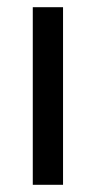

<svg xmlns="http://www.w3.org/2000/svg" viewBox="-20 -513 266 533"><path d="M71 0V-493H155V0Z"/></svg>

Font: Hanken Grotesk
Style: Regular
Weight: 400
Designer: Alfredo Marco Pradil
Foundry: Hanken Design Co.
Version: Version 3.013